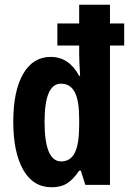

<svg xmlns="http://www.w3.org/2000/svg" viewBox="-20 -780 544 810"><path d="M198 10Q120 10 78 -63.5Q36 -137 36 -267Q36 -396 77.5 -468Q119 -540 194 -540Q271 -540 314 -460H318Q316 -491 315 -514.5Q314 -538 314 -553V-588H222V-681H314V-760H444V-681H504V-588H444V0H340L321 -60H314Q289 -23 263 -6.5Q237 10 198 10ZM238 -99Q277 -99 295.5 -135.5Q314 -172 314 -252V-279Q314 -355 295.5 -391Q277 -427 237 -427Q168 -427 168 -266Q168 -99 238 -99Z"/></svg>

Font: Noto Sans Lao ExtraCondensed
Style: Bold
Weight: 700
Width: 2
Designer: Monotype Design Team
Foundry: Monotype Imaging Inc.
Version: Version 2.003; ttfautohint (v1.8.4.7-5d5b)